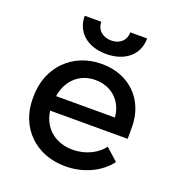

<svg xmlns="http://www.w3.org/2000/svg" viewBox="-132 -829 873 945"><g transform="rotate(20 304.5 -356.5)"><path d="M151 -721C151 -636 215 -580 314 -580C413 -580 478 -636 478 -721H390C390 -679 360 -651 315 -651C269 -651 238 -679 238 -721ZM312 8H316C405 8 493 -31 542 -97L478 -154C448 -113 389 -81 321 -81H319C226 -81 161 -140 151 -224H557V-286C557 -428 457 -527 314 -527H311C161 -527 50 -416 50 -262V-249C50 -100 158 8 312 8ZM154 -301C167 -386 227 -442 309 -442H310C395 -442 456 -384 462 -301Z"/></g></svg>

Font: Fixel Display Medium
Style: Regular
Weight: 500
Designer: AlfaBravo + MacPaw
Foundry: Kyrylo Tkachov, Marchela Mozhyna, Serhii Makarenko, Maria Weinstein, Zakhar Kryvoshyya
Version: Version 1.211